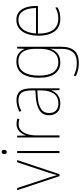

<svg xmlns="http://www.w3.org/2000/svg" viewBox="676 -1438 1003 2396"><g transform="rotate(-90 1178.0 -240.5)"><path d="M177 0 2 -528H29L156 -143Q166 -113 173.5 -88Q181 -63 188 -36H191Q199 -63 206 -87.5Q213 -112 223 -143L351 -528H378L202 0Z M479 -722Q495 -722 500 -712Q505 -702 505 -690Q505 -677 499.5 -667.5Q494 -658 478 -658Q464 -658 458.5 -667.5Q453 -677 453 -690Q453 -702 458.5 -712Q464 -722 479 -722ZM491 -528V0H465V-528Z M828 -536Q866 -536 896 -525L889 -501Q875 -505 860.5 -507.5Q846 -510 828 -510Q780 -510 748.5 -480Q717 -450 701.5 -400Q686 -350 686 -290V0H660V-528H682L685 -420H687Q696 -449 714 -475.5Q732 -502 760.5 -519Q789 -536 828 -536Z M1125 -537Q1200 -537 1236.5 -494Q1273 -451 1273 -353V0H1251L1248 -99H1246Q1235 -71 1215 -46Q1195 -21 1162.5 -5.5Q1130 10 1082 10Q1009 10 973 -29.5Q937 -69 937 -129Q937 -208 996 -247.5Q1055 -287 1159 -295L1247 -301V-347Q1247 -437 1217.5 -474.5Q1188 -512 1125 -512Q1093 -512 1060.5 -504Q1028 -496 991 -476L981 -501Q1015 -517 1051.5 -527Q1088 -537 1125 -537ZM1160 -271Q1068 -265 1016.5 -231Q965 -197 965 -129Q965 -75 995.5 -44.5Q1026 -14 1082 -14Q1169 -14 1207.5 -71.5Q1246 -129 1247 -220V-277Z M1609 -538Q1675 -538 1710.5 -508.5Q1746 -479 1764 -438H1766L1770 -528H1792V29Q1792 127 1745 184Q1698 241 1588 241Q1538 241 1499.5 231Q1461 221 1429 206V177Q1462 194 1501 205Q1540 216 1588 216Q1683 216 1724.5 167Q1766 118 1766 29V-15Q1766 -42 1766 -63.5Q1766 -85 1768 -115H1766Q1750 -57 1707 -23.5Q1664 10 1597 10Q1507 10 1456 -57Q1405 -124 1405 -258Q1405 -388 1455 -463Q1505 -538 1609 -538ZM1609 -513Q1516 -513 1474 -444.5Q1432 -376 1432 -258Q1432 -137 1474.5 -76Q1517 -15 1597 -15Q1648 -15 1680.5 -34.5Q1713 -54 1731.5 -86.5Q1750 -119 1758 -158.5Q1766 -198 1766 -237V-307Q1766 -364 1751 -411Q1736 -458 1702 -485.5Q1668 -513 1609 -513Z M2128 -538Q2190 -538 2228 -504.5Q2266 -471 2283.5 -416Q2301 -361 2301 -295V-269H1956Q1955 -146 2002.5 -80.5Q2050 -15 2141 -15Q2181 -15 2212 -23Q2243 -31 2282 -51V-23Q2250 -6 2216.5 2Q2183 10 2141 10Q2067 10 2020.5 -24.5Q1974 -59 1952 -120Q1930 -181 1930 -261Q1930 -338 1951.5 -401Q1973 -464 2017 -501Q2061 -538 2128 -538ZM2128 -513Q2056 -513 2010.5 -457.5Q1965 -402 1957 -293H2275Q2275 -356 2259.5 -406Q2244 -456 2211.5 -484.5Q2179 -513 2128 -513Z"/></g></svg>

Font: Noto Sans Tamil SemiCondensed Thin
Style: Regular
Weight: 100
Width: 4
Designer: Jelle Bosma - Monotype Design Team
Foundry: Monotype Imaging Inc.
Version: Version 2.004; ttfautohint (v1.8.4.7-5d5b)